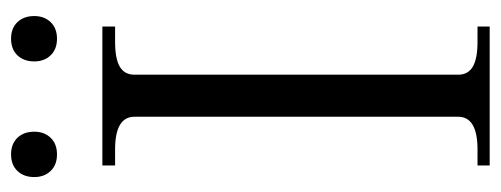

<svg xmlns="http://www.w3.org/2000/svg" viewBox="-299 -606 905 347"><g transform="rotate(-90 153.5 -432.5)"><path d="M7 -823Q7 -842 18 -853.5Q29 -865 48 -865Q67 -865 78 -853.5Q89 -842 89 -823Q89 -805 78 -793.5Q67 -782 48 -782Q29 -782 18 -793.5Q7 -805 7 -823ZM216 -823Q216 -842 227 -853.5Q238 -865 257 -865Q276 -865 287 -853.5Q298 -842 298 -823Q298 -805 287 -793.5Q276 -782 257 -782Q238 -782 227 -793.5Q216 -805 216 -823ZM28 -22H57Q116 -22 116 -57V-642Q116 -677 57 -677H28V-700H279V-677H251Q221 -677 206.5 -668.5Q192 -660 192 -642V-57Q192 -39 206.5 -30.5Q221 -22 251 -22H279V0H28Z"/></g></svg>

Font: Taviraj Light
Style: Regular
Weight: 300
Designer: Katatrad Team
Foundry: CadsonDemak
Version: Version 1.001